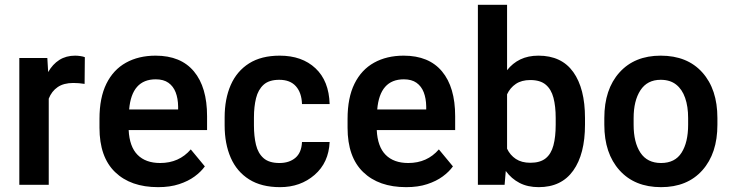

<svg xmlns="http://www.w3.org/2000/svg" viewBox="-20 -770 3051 800"><path d="M293 -538.1Q302.7 -538.1 314.7 -536.4Q326.7 -534.7 333.5 -531.7L332.5 -420.4Q308.6 -424.3 285.6 -424.3Q245.6 -424.3 220.5 -407.2Q195.3 -390.1 183.1 -358.9V0H60.5V-528.3H177.2L180.7 -469.7Q199.2 -502.4 227.3 -520.3Q255.4 -538.1 293 -538.1Z M842.8 -286.1V-228H516.1Q519.5 -158.7 553.2 -124.8Q586.9 -90.8 647.5 -90.8Q726.1 -90.8 774.9 -147.5L833.5 -76.7Q817.4 -54.2 790.8 -34.7Q764.2 -15.1 726.3 -2.7Q688.5 9.8 638.7 9.8Q524.4 9.8 459.5 -53Q394.5 -115.7 394.5 -237.8V-274.9Q394.5 -362.8 423.3 -421.1Q452.1 -479.5 504.9 -508.8Q557.6 -538.1 628.4 -538.1Q733.4 -538.1 788.1 -472.4Q842.8 -406.7 842.8 -286.1ZM722.2 -314V-326.2Q721.7 -359.9 711.9 -385.3Q702.1 -410.6 681.9 -425Q661.6 -439.5 628.9 -439.5Q528.8 -439.5 518.1 -314Z M1238.3 -178.2H1353.5Q1349.6 -92.3 1290.8 -41.3Q1231.9 9.8 1147 9.8Q1069.3 9.8 1018.1 -22.5Q966.8 -54.7 941.4 -112.8Q916 -170.9 916 -247.6V-280.8Q916 -357.9 941.4 -415.8Q966.8 -473.6 1017.8 -505.9Q1068.8 -538.1 1145.5 -538.1Q1238.3 -538.1 1294.4 -485.6Q1350.6 -433.1 1353.5 -336.4H1238.3Q1236.8 -383.8 1212.9 -410.6Q1189 -437.5 1143.6 -437.5Q1101.1 -437.5 1078.4 -417Q1055.7 -396.5 1046.9 -361.1Q1038.1 -325.7 1038.1 -280.8V-247.6Q1038.1 -202.1 1046.6 -166.7Q1055.2 -131.3 1078.1 -111.1Q1101.1 -90.8 1144.5 -90.8Q1185.1 -90.8 1210.7 -112.3Q1236.3 -133.8 1238.3 -178.2Z M1876.5 -286.1V-228H1549.8Q1553.2 -158.7 1586.9 -124.8Q1620.6 -90.8 1681.2 -90.8Q1759.8 -90.8 1808.6 -147.5L1867.2 -76.7Q1851.1 -54.2 1824.5 -34.7Q1797.9 -15.1 1760 -2.7Q1722.2 9.8 1672.4 9.8Q1558.1 9.8 1493.2 -53Q1428.2 -115.7 1428.2 -237.8V-274.9Q1428.2 -362.8 1457 -421.1Q1485.8 -479.5 1538.6 -508.8Q1591.3 -538.1 1662.1 -538.1Q1767.1 -538.1 1821.8 -472.4Q1876.5 -406.7 1876.5 -286.1ZM1755.9 -314V-326.2Q1755.4 -359.9 1745.6 -385.3Q1735.8 -410.6 1715.6 -425Q1695.3 -439.5 1662.6 -439.5Q1562.5 -439.5 1551.8 -314Z M2223.6 -538.1Q2319.8 -538.1 2368.7 -469.7Q2417.5 -401.4 2417.5 -278.3V-250.5Q2417.5 -127.9 2368.4 -59.1Q2319.3 9.8 2224.6 9.8Q2178.7 9.8 2144.8 -7.8Q2110.8 -25.4 2087.4 -57.6L2082.5 0H1971.2V-750H2092.8V-477.5Q2115.7 -506.8 2148.2 -522.5Q2180.7 -538.1 2223.6 -538.1ZM2295.4 -250.5V-278.3Q2295.4 -327.1 2286.1 -362.5Q2276.9 -397.9 2253.9 -417.2Q2231 -436.5 2189.5 -436.5Q2153.3 -436.5 2129.4 -420.4Q2105.5 -404.3 2092.8 -377V-150.4Q2105.5 -123.5 2129.4 -107.7Q2153.3 -91.8 2189.9 -91.8Q2230.5 -91.8 2253.4 -110.1Q2276.4 -128.4 2285.9 -164.1Q2295.4 -199.7 2295.4 -250.5Z M2498 -278.3Q2498 -397.9 2561 -468Q2624 -538.1 2732.9 -538.1Q2843.8 -538.1 2906.5 -468Q2969.2 -397.9 2969.2 -278.3V-250Q2969.2 -130.9 2906.5 -60.5Q2843.8 9.8 2734.4 9.8Q2624.5 9.8 2561.3 -60.5Q2498 -130.9 2498 -250ZM2620.1 -250Q2620.1 -176.8 2648.4 -133.8Q2676.8 -90.8 2734.4 -90.8Q2792.5 -90.8 2819.8 -133.8Q2847.2 -176.8 2847.2 -250V-278.3Q2847.2 -326.2 2834.7 -362.1Q2822.3 -397.9 2797.1 -417.7Q2772 -437.5 2732.9 -437.5Q2676.8 -437.5 2648.4 -393.8Q2620.1 -350.1 2620.1 -278.3Z"/></svg>

Font: Robert Sans
Style: Bold
Weight: 700
Designer: Christian Robertson (extended by Adam Twardoch)
Foundry: Google
Version: Version 12.135;April 2, 2019;FontCreator 11.5.0.2425 64-bit;